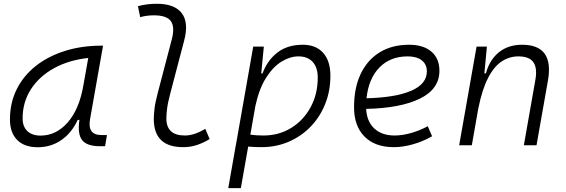

<svg xmlns="http://www.w3.org/2000/svg" viewBox="-20 -762 2970 1007"><path d="M177.7 10.3Q108.4 10.3 70.3 -27.8Q32.2 -65.9 32.2 -135.3Q32.2 -223.1 68.1 -294.7Q104 -366.2 168.9 -417Q233.9 -467.8 321.3 -495.1Q408.7 -522.5 511.2 -522.5H520.5L452.1 -135.7Q438 -53.7 511.7 -53.7H541L531.2 4.9H504.4Q435.1 4.9 410.4 -27.6Q385.7 -60.1 396.5 -133.3H387.7Q355.5 -64 301 -26.9Q246.6 10.3 177.7 10.3ZM192.9 -50.8Q273.9 -50.8 334.5 -119.1Q395 -187.5 417 -312.5L442.9 -458Q339.8 -446.8 262.2 -403.6Q184.6 -360.4 141.6 -293Q98.6 -225.6 98.6 -141.1Q98.6 -98.1 123.5 -74.5Q148.4 -50.8 192.9 -50.8Z M940.4 9.8Q786.6 9.8 786.6 -138.2Q786.6 -158.2 790.3 -191.2Q793.9 -224.1 808.1 -277.3L880.9 -555.2Q897.9 -620.1 876.2 -650.9Q854.5 -681.6 787.1 -681.6Q769.5 -681.6 751.5 -679.4Q733.4 -677.2 715.3 -671.9L703.6 -729.5Q728 -736.3 752.9 -739.3Q777.8 -742.2 802.7 -742.2Q896 -742.2 933.6 -692.6Q971.2 -643.1 945.3 -546.9L874.5 -277.3Q859.4 -221.2 856 -189.2Q852.5 -157.2 852.5 -141.6Q852.1 -51.3 949.7 -51.3Q999 -51.3 1056.6 -86.4L1079.6 -32.7Q1046.9 -12.7 1012.9 -1.5Q979 9.8 940.4 9.8Z M1243.2 224.6H1177.2L1216.8 -0.5Q1216.8 -0.5 1216.3 -0.5L1217.3 -2L1308.1 -517.6H1363.8L1350.6 -381.8L1349.6 -377H1356.9Q1382.3 -445.8 1435.1 -486.6Q1487.8 -527.3 1568.4 -527.3Q1636.7 -527.3 1674.8 -484.9Q1712.9 -442.4 1712.9 -364.7Q1712.9 -284.7 1685.5 -216.6Q1658.2 -148.4 1609.1 -97.7Q1560.1 -46.9 1494.1 -18.6Q1428.2 9.8 1351.1 9.8Q1317.9 9.8 1281.7 6.8ZM1293 -55.7Q1323.2 -51.3 1361.8 -51.3Q1442.9 -51.3 1507.3 -91.1Q1571.8 -130.9 1609.1 -199.7Q1646.5 -268.6 1646.5 -355Q1646.5 -408.2 1619.9 -437.3Q1593.3 -466.3 1545.4 -466.3Q1502 -466.3 1457.5 -439.5Q1413.1 -412.6 1376.5 -355.7Q1339.8 -298.8 1319.8 -208Z M2049.8 -51.3Q2089.8 -51.3 2135.5 -64.2Q2181.2 -77.1 2223.6 -100.1L2246.1 -47.4Q2199.7 -20.5 2146.7 -5.4Q2093.8 9.8 2045.4 9.8Q1946.8 9.8 1891.8 -45.7Q1836.9 -101.1 1836.9 -199.7Q1836.9 -301.3 1871.8 -374.5Q1906.7 -447.8 1971.4 -487.5Q2036.1 -527.3 2125.5 -527.3Q2200.7 -527.3 2242.7 -491.2Q2284.7 -455.1 2284.7 -390.6Q2284.7 -295.4 2183.1 -245.1Q2081.5 -194.8 1900.4 -190.9Q1903.8 -125 1943.1 -88.1Q1982.4 -51.3 2049.8 -51.3ZM1902.3 -246.6Q2054.2 -250.5 2136.5 -285.9Q2218.8 -321.3 2218.8 -387.7Q2218.8 -424.3 2192.4 -445.3Q2166 -466.3 2118.2 -466.3Q2026.9 -466.3 1970 -408Q1913.1 -349.6 1902.3 -246.6Z M2388.2 0 2479.5 -517.6H2533.7L2520.5 -377H2528.3Q2547.9 -448.7 2596.9 -488Q2646 -527.3 2718.3 -527.3Q2886.7 -527.3 2854 -340.3L2793.9 0H2727.5L2788.1 -344.2Q2798.8 -405.3 2777.3 -435.8Q2755.9 -466.3 2698.7 -466.3Q2652.3 -466.3 2612.1 -440.4Q2571.8 -414.6 2540.3 -354.2Q2508.8 -293.9 2488.3 -191.9L2454.6 0Z"/></svg>

Font: Cascadia Code PL Light
Style: Italic
Weight: 300
Italic angle: -10°
Monospace: yes
Designer: Aaron Bell
Foundry: Saja Typeworks
Version: Version 2404.023; ttfautohint (v1.8.4)